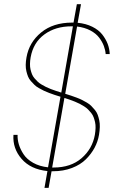

<svg xmlns="http://www.w3.org/2000/svg" viewBox="-20 -820 576 927"><path d="M194.8 86.9 209 5.9Q127.9 -2.4 84.2 -53Q40.5 -103.5 44.9 -168.9H64.9Q64 -146.5 71 -122.8Q78.1 -99.1 93.8 -75.2Q109.4 -51.3 140.1 -33.9Q170.9 -16.6 211.9 -12.2L272 -353Q254.4 -358.4 243.9 -361.8Q233.4 -365.2 217.3 -371.3Q201.2 -377.4 191.2 -382.3Q181.2 -387.2 167.7 -394.8Q154.3 -402.3 146.5 -410.2Q138.7 -418 129.4 -428.2Q120.1 -438.5 115.5 -450.2Q110.8 -461.9 107.4 -476.1Q104 -490.2 104.2 -507.1Q104.5 -523.9 107.9 -543Q120.6 -615.7 178.7 -663.3Q236.8 -710.9 328.1 -710.9H335L351.1 -799.8H371.1L355 -710Q395 -706.1 425.5 -690.9Q456.1 -675.8 473.4 -653.8Q490.7 -631.8 499.8 -608.2Q508.8 -584.5 509.8 -559.1H490.2Q488.8 -578.1 481.4 -597.9Q474.1 -617.7 459 -637.9Q443.8 -658.2 416.3 -672.9Q388.7 -687.5 352.1 -691.9L294.9 -367.2Q312 -361.8 323.2 -358.2Q334.5 -354.5 350.1 -348.6Q365.7 -342.8 376.2 -337.4Q386.7 -332 399.7 -324.5Q412.6 -316.9 420.9 -308.3Q429.2 -299.8 438 -289.3Q446.8 -278.8 451.4 -266.4Q456.1 -253.9 459.2 -239.3Q462.4 -224.6 461.9 -206.8Q461.4 -189 458 -168.9Q452.6 -136.7 436.8 -106.9Q420.9 -77.1 394.8 -51Q368.7 -24.9 327.4 -9Q286.1 6.8 235.8 6.8H229L214.8 86.9ZM127.9 -543Q125 -526.4 124.8 -511.7Q124.5 -497.1 127.4 -484.6Q130.4 -472.2 134.5 -461.7Q138.7 -451.2 146.5 -442.1Q154.3 -433.1 161.9 -425.8Q169.4 -418.5 180.7 -411.9Q191.9 -405.3 201.7 -400.4Q211.4 -395.5 225.3 -390.1Q239.3 -384.8 250 -381.3Q260.7 -377.9 275.9 -373L332 -692.9H325.2Q247.6 -692.9 194.1 -653.6Q140.6 -614.3 127.9 -543ZM238.8 -11.2Q321.8 -11.2 373.8 -56.2Q425.8 -101.1 438 -168.9Q440.9 -186.5 441.4 -201.9Q441.9 -217.3 439 -230.2Q436 -243.2 431.9 -254.2Q427.7 -265.1 420.2 -274.7Q412.6 -284.2 405 -291.7Q397.5 -299.3 386.2 -306.4Q375 -313.5 365.2 -318.6Q355.5 -323.7 341.6 -329.3Q327.6 -335 316.9 -338.6Q306.2 -342.3 291 -347.2L231.9 -11.2Z"/></svg>

Font: SVN-Poppins Thin
Style: Italic
Weight: 100
Italic angle: -10°
Designer: Ninad Kale (Devanagari), Jonny Pinhorn (Latin)
Foundry: Indian Type Foundry
Version: Version 3.002 2017